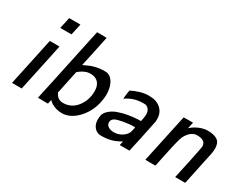

<svg xmlns="http://www.w3.org/2000/svg" viewBox="-86 -1113 1926 1542"><g transform="rotate(30 877.0 -341.5)"><path d="M189 -578Q190 -578 200 -628Q210 -678 211 -678V-680H315V-678Q314 -678 304 -628Q294 -578 293 -578V-576H189ZM164 -2V0H74V-2Q75 -7 121.5 -224.5Q168 -442 168 -443Q168 -444 213 -444Q258 -444 258 -443Q258 -442 211.5 -224.5Q165 -7 164 -2Z M541 11Q505 11 473.5 -1Q442 -13 429 -26L415 -38Q409 -8 407 -2V0H360Q314 0 314 -1L323 -46Q333 -90 352 -177.5Q371 -265 388 -348L462 -694H506Q551 -694 551 -693Q551 -692 521 -550.5Q491 -409 490 -407Q490 -406 495 -408Q500 -410 510 -415Q586 -454 669 -454Q690 -454 697 -452Q734 -442 756 -399Q778 -356 778 -299Q778 -284 777 -276Q766 -146 684 -59Q616 11 541 11ZM682 -275Q682 -323 657 -351Q632 -379 585 -379Q556 -379 535 -369Q508 -359 477 -332L432 -118L437 -109Q459 -65 508 -65Q584 -65 633 -126.5Q682 -188 682 -275Z M921 -418Q1007 -461 1076 -461Q1078 -461 1084 -460.5Q1090 -460 1093 -460Q1121 -460 1140 -453Q1180 -440 1204.5 -408.5Q1229 -377 1229 -329Q1229 -325 1228.5 -318Q1228 -311 1228 -308Q1188 -110 1163 -2V0H1073V-2L1081 -38Q1051 -21 1025 -10Q971 10 912 10Q890 10 883 8Q853 0 835 -26Q817 -52 817 -90Q817 -115 822 -135Q831 -162 860.5 -185.5Q890 -209 925 -220Q998 -247 1104 -252H1124L1129 -277Q1134 -302 1134 -318Q1134 -367 1095 -384Q1088 -386 1069 -386Q982 -386 917 -340Q912 -337 911 -337Q910 -338 915 -377Q920 -416 921 -418ZM906 -116Q906 -92 927 -78.5Q948 -65 979 -65Q1018 -65 1051 -85Q1084 -105 1097 -135Q1099 -140 1104 -160Q1109 -180 1109 -184Q1109 -186 1098 -186Q1054 -185 1005 -176.5Q956 -168 933 -157Q906 -143 906 -116Z M1653 -321Q1653 -379 1573 -379Q1563 -379 1553 -377Q1506 -364 1474 -302Q1463 -276 1446 -202Q1429 -128 1417 -66Q1405 -4 1403 -2V0H1356Q1310 0 1310 -2L1358 -226L1406 -449Q1406 -450 1450 -450H1493L1486 -421Q1485 -417 1484 -412Q1483 -407 1482.5 -404Q1482 -401 1481.5 -397.5Q1481 -394 1481 -393.5Q1481 -393 1481 -392Q1484 -395 1488 -398Q1513 -421 1552.5 -437.5Q1592 -454 1629 -454Q1689 -454 1719.5 -432Q1750 -410 1750 -358Q1750 -334 1745 -309Q1744 -304 1712.5 -155.5Q1681 -7 1680 -2V0H1587V-2Q1595 -34 1624 -172.5Q1653 -311 1653 -321Z"/></g></svg>

Font: MathJax_SansSerif
Style: Italic
Weight: 400
Version: Version 1.1